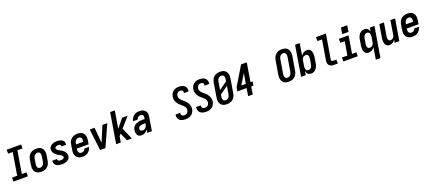

<svg xmlns="http://www.w3.org/2000/svg" viewBox="112 -2453 9777 4375"><g transform="rotate(-20 5000.0 -265.5)"><path d="M28 0V-96H153L243 -639H131V-735H481V-639H356L266 -96H378V0Z M706 8Q676 8 647.5 2Q619 -4 596 -19Q573 -34 557 -56.5Q541 -79 533.5 -106.5Q526 -134 526.5 -163.5Q527 -193 532 -222L551 -342Q556 -367 564 -392Q572 -417 587 -439Q602 -461 623 -479Q644 -497 668 -508Q692 -519 717.5 -523.5Q743 -528 767 -528Q797 -528 825.5 -522Q854 -516 877.5 -501Q901 -486 917 -463.5Q933 -441 940.5 -413.5Q948 -386 947.5 -356.5Q947 -327 942 -298L922 -178Q918 -153 909.5 -128Q901 -103 886.5 -81Q872 -59 851 -41Q830 -23 806 -12Q782 -1 756.5 3.5Q731 8 706 8ZM707 -88Q727 -88 746.5 -96Q766 -104 780 -119.5Q794 -135 801.5 -154.5Q809 -174 812 -193L832 -313Q834 -327 835 -341Q836 -355 834.5 -368Q833 -381 828 -393.5Q823 -406 814 -415Q805 -424 792.5 -428Q780 -432 766 -432Q747 -432 727.5 -424Q708 -416 693.5 -400.5Q679 -385 672 -365.5Q665 -346 661 -327L642 -207Q639 -193 638 -179Q637 -165 639 -152Q641 -139 645.5 -126.5Q650 -114 659 -105Q668 -96 681 -92Q694 -88 707 -88Z M1205 8Q1182 8 1158.5 5.5Q1135 3 1113.5 -3.5Q1092 -10 1073.5 -22Q1055 -34 1042 -51.5Q1029 -69 1024 -91Q1019 -113 1023 -137Q1023 -139 1023.5 -140.5Q1024 -142 1025 -144H1136Q1136 -143 1136 -142.5Q1136 -142 1136 -141Q1133 -128 1139 -116.5Q1145 -105 1155.5 -98.5Q1166 -92 1179 -90Q1192 -88 1205 -88Q1218 -88 1231 -89.5Q1244 -91 1256.5 -95Q1269 -99 1280.5 -108.5Q1292 -118 1294 -131Q1296 -145 1288.5 -157.5Q1281 -170 1270.5 -178.5Q1260 -187 1248 -194Q1236 -201 1224 -207Q1205 -218 1186 -229.5Q1167 -241 1150 -254Q1133 -267 1118.5 -283.5Q1104 -300 1093.5 -319Q1083 -338 1078.5 -360.5Q1074 -383 1078 -406Q1081 -426 1091 -444.5Q1101 -463 1116.5 -478Q1132 -493 1151 -503Q1170 -513 1189.5 -518.5Q1209 -524 1229 -526Q1249 -528 1268 -528Q1291 -528 1313.5 -525.5Q1336 -523 1356.5 -516.5Q1377 -510 1395 -498Q1413 -486 1425.5 -469Q1438 -452 1442 -430Q1446 -408 1443 -385Q1442 -383 1442 -381.5Q1442 -380 1441 -378H1330Q1330 -379 1330 -379.5Q1330 -380 1330 -381Q1332 -393 1327.5 -404Q1323 -415 1313.5 -421.5Q1304 -428 1292.5 -430Q1281 -432 1268 -432Q1257 -432 1245 -430.5Q1233 -429 1221 -424.5Q1209 -420 1199.5 -411Q1190 -402 1188 -390Q1186 -376 1192.5 -364Q1199 -352 1209 -343Q1219 -334 1230.5 -327.5Q1242 -321 1254 -314.5Q1266 -308 1277.5 -301.5Q1289 -295 1300 -288Q1311 -281 1322 -273Q1333 -265 1342.5 -256.5Q1352 -248 1361 -238Q1370 -228 1377.5 -217.5Q1385 -207 1391 -195Q1397 -183 1400.5 -169.5Q1404 -156 1405 -142Q1406 -128 1404 -114Q1400 -94 1389.5 -74.5Q1379 -55 1362.5 -40.5Q1346 -26 1326.5 -16.5Q1307 -7 1286.5 -1.5Q1266 4 1245.5 6Q1225 8 1205 8Z M1710 8Q1680 8 1651 2Q1622 -4 1598.5 -18.5Q1575 -33 1558.5 -55.5Q1542 -78 1534 -105.5Q1526 -133 1526.5 -162.5Q1527 -192 1532 -222L1551 -342Q1556 -367 1564 -392Q1572 -417 1587 -439Q1602 -461 1623 -479Q1644 -497 1668 -508Q1692 -519 1717.5 -523.5Q1743 -528 1767 -528Q1797 -528 1825.5 -522Q1854 -516 1877.5 -501Q1901 -486 1917 -463.5Q1933 -441 1940.5 -413.5Q1948 -386 1947.5 -356.5Q1947 -327 1942 -298L1928 -212H1642V-207Q1639 -193 1638.5 -179Q1638 -165 1639.5 -152Q1641 -139 1646.5 -126.5Q1652 -114 1661 -105Q1670 -96 1683 -92Q1696 -88 1710 -88Q1724 -88 1739.5 -91.5Q1755 -95 1768.5 -103.5Q1782 -112 1791.5 -125.5Q1801 -139 1805 -154H1916Q1908 -120 1889 -88.5Q1870 -57 1841.5 -34Q1813 -11 1778 -1.5Q1743 8 1710 8ZM1658 -308H1831L1832 -313Q1834 -327 1835 -341Q1836 -355 1834.5 -368Q1833 -381 1828 -393.5Q1823 -406 1814 -415Q1805 -424 1792.5 -428Q1780 -432 1766 -432Q1747 -432 1727.5 -424Q1708 -416 1693.5 -400.5Q1679 -385 1672 -365.5Q1665 -346 1661 -327Z M2129 0 2067 -520H2184L2215 -173Q2216 -166 2216.5 -158.5Q2217 -151 2217 -143Q2221 -151 2224 -158.5Q2227 -166 2230 -173L2375 -520H2493L2258 0Z M2518 0 2640 -735H2753L2683 -313L2851 -520H2986L2776 -282L2900 0H2781L2696 -192L2655 -145L2631 0Z M3137 8Q3116 8 3096 3Q3076 -2 3061 -13.5Q3046 -25 3036 -42.5Q3026 -60 3022 -79.5Q3018 -99 3018 -119.5Q3018 -140 3021 -161Q3025 -187 3036.5 -211.5Q3048 -236 3068 -255Q3088 -274 3112.5 -286Q3137 -298 3162.5 -305Q3188 -312 3214 -314.5Q3240 -317 3265 -317H3325L3329 -345Q3332 -361 3330.5 -377.5Q3329 -394 3320.5 -407Q3312 -420 3297 -426Q3282 -432 3265 -432Q3250 -432 3234 -428Q3218 -424 3205 -414Q3192 -404 3183.5 -389.5Q3175 -375 3172 -360H3060Q3064 -383 3073.5 -405.5Q3083 -428 3097.5 -448Q3112 -468 3131.5 -484Q3151 -500 3173 -510Q3195 -520 3218.5 -524Q3242 -528 3265 -528Q3292 -528 3318.5 -523.5Q3345 -519 3368 -507.5Q3391 -496 3408 -477Q3425 -458 3434 -434Q3443 -410 3443.5 -383Q3444 -356 3439 -329L3385 0H3272L3286 -85Q3274 -65 3258.5 -47Q3243 -29 3223 -16.5Q3203 -4 3181 2Q3159 8 3137 8ZM3197 -88Q3218 -88 3238.5 -97.5Q3259 -107 3273 -124Q3287 -141 3294.5 -161.5Q3302 -182 3306 -203L3309 -221H3265Q3253 -221 3240 -220Q3227 -219 3214 -217Q3201 -215 3188.5 -211Q3176 -207 3164 -200.5Q3152 -194 3144 -182.5Q3136 -171 3133 -159Q3131 -144 3134 -130Q3137 -116 3146 -106Q3155 -96 3169 -92Q3183 -88 3197 -88Z M4205 8Q4179 8 4154 4.5Q4129 1 4106.5 -7.5Q4084 -16 4065 -31Q4046 -46 4034.5 -67Q4023 -88 4019 -113Q4015 -138 4020 -164Q4020 -166 4020.5 -168Q4021 -170 4021 -173H4133Q4133 -172 4132.5 -171Q4132 -170 4132 -169Q4129 -152 4132.5 -136Q4136 -120 4146.5 -108.5Q4157 -97 4172.5 -92.5Q4188 -88 4205 -88Q4223 -88 4241 -93Q4259 -98 4273.5 -110Q4288 -122 4297 -139Q4306 -156 4309 -174Q4313 -199 4306 -222.5Q4299 -246 4285 -265Q4271 -284 4253 -299.5Q4235 -315 4217 -330Q4199 -345 4182 -361.5Q4165 -378 4150.5 -396.5Q4136 -415 4124.5 -435.5Q4113 -456 4105.5 -479Q4098 -502 4096 -527Q4094 -552 4098 -577Q4102 -600 4111 -622.5Q4120 -645 4134.5 -665Q4149 -685 4169 -700.5Q4189 -716 4211.5 -726Q4234 -736 4257.5 -739.5Q4281 -743 4304 -743Q4329 -743 4353.5 -739.5Q4378 -736 4400 -727Q4422 -718 4440 -703Q4458 -688 4469 -667.5Q4480 -647 4483 -622.5Q4486 -598 4482 -573Q4481 -571 4481 -569Q4481 -567 4480 -565H4369Q4369 -566 4369 -567Q4369 -568 4369 -569Q4372 -584 4369.5 -599.5Q4367 -615 4358 -626Q4349 -637 4334.5 -642Q4320 -647 4304 -647Q4287 -647 4270 -641.5Q4253 -636 4240 -623.5Q4227 -611 4219 -594.5Q4211 -578 4208 -562Q4204 -536 4211 -512.5Q4218 -489 4232 -470Q4246 -451 4264 -435.5Q4282 -420 4300 -405Q4318 -390 4335 -374Q4352 -358 4366.5 -339.5Q4381 -321 4392.5 -300Q4404 -279 4411.5 -256.5Q4419 -234 4421 -209Q4423 -184 4419 -158Q4415 -135 4405.5 -112Q4396 -89 4380.5 -68.5Q4365 -48 4344 -33Q4323 -18 4300 -8.5Q4277 1 4253 4.5Q4229 8 4205 8Z M4705 8Q4679 8 4654 4.5Q4629 1 4606.5 -7.5Q4584 -16 4565 -31Q4546 -46 4534.5 -67Q4523 -88 4519 -113Q4515 -138 4520 -164Q4520 -166 4520.5 -168Q4521 -170 4521 -173H4633Q4633 -172 4632.5 -171Q4632 -170 4632 -169Q4629 -152 4632.5 -136Q4636 -120 4646.5 -108.5Q4657 -97 4672.5 -92.5Q4688 -88 4705 -88Q4723 -88 4741 -93Q4759 -98 4773.5 -110Q4788 -122 4797 -139Q4806 -156 4809 -174Q4813 -199 4806 -222.5Q4799 -246 4785 -265Q4771 -284 4753 -299.5Q4735 -315 4717 -330Q4699 -345 4682 -361.5Q4665 -378 4650.5 -396.5Q4636 -415 4624.5 -435.5Q4613 -456 4605.5 -479Q4598 -502 4596 -527Q4594 -552 4598 -577Q4602 -600 4611 -622.5Q4620 -645 4634.5 -665Q4649 -685 4669 -700.5Q4689 -716 4711.5 -726Q4734 -736 4757.5 -739.5Q4781 -743 4804 -743Q4829 -743 4853.5 -739.5Q4878 -736 4900 -727Q4922 -718 4940 -703Q4958 -688 4969 -667.5Q4980 -647 4983 -622.5Q4986 -598 4982 -573Q4981 -571 4981 -569Q4981 -567 4980 -565H4869Q4869 -566 4869 -567Q4869 -568 4869 -569Q4872 -584 4869.5 -599.5Q4867 -615 4858 -626Q4849 -637 4834.5 -642Q4820 -647 4804 -647Q4787 -647 4770 -641.5Q4753 -636 4740 -623.5Q4727 -611 4719 -594.5Q4711 -578 4708 -562Q4704 -536 4711 -512.5Q4718 -489 4732 -470Q4746 -451 4764 -435.5Q4782 -420 4800 -405Q4818 -390 4835 -374Q4852 -358 4866.5 -339.5Q4881 -321 4892.5 -300Q4904 -279 4911.5 -256.5Q4919 -234 4921 -209Q4923 -184 4919 -158Q4915 -135 4905.5 -112Q4896 -89 4880.5 -68.5Q4865 -48 4844 -33Q4823 -18 4800 -8.5Q4777 1 4753 4.5Q4729 8 4705 8Z M5206 8Q5176 8 5147.5 2Q5119 -4 5096 -19Q5073 -34 5057 -56.5Q5041 -79 5033.5 -106.5Q5026 -134 5026.5 -163.5Q5027 -193 5032 -222L5087 -557Q5091 -582 5099.5 -607Q5108 -632 5122.5 -654Q5137 -676 5158 -694Q5179 -712 5203 -723Q5227 -734 5252.5 -738.5Q5278 -743 5303 -743Q5333 -743 5361.5 -737Q5390 -731 5413 -716Q5436 -701 5452 -678.5Q5468 -656 5475.5 -628.5Q5483 -601 5483 -571.5Q5483 -542 5478 -513L5422 -178Q5418 -153 5409.5 -128Q5401 -103 5386.5 -81Q5372 -59 5351 -41Q5330 -23 5306 -12Q5282 -1 5256.5 3.5Q5231 8 5206 8ZM5165 -350 5361 -488 5368 -528Q5370 -542 5371 -556Q5372 -570 5370 -583Q5368 -596 5363.5 -608.5Q5359 -621 5350 -630Q5341 -639 5328 -643Q5315 -647 5302 -647Q5282 -647 5262.5 -639Q5243 -631 5229 -615.5Q5215 -600 5207.5 -580.5Q5200 -561 5197 -542ZM5207 -88Q5227 -88 5246.5 -96Q5266 -104 5280 -119.5Q5294 -135 5301.5 -154.5Q5309 -174 5312 -193L5344 -385L5148 -247L5142 -207Q5139 -193 5138 -179Q5137 -165 5139 -152Q5141 -139 5145.5 -126.5Q5150 -114 5159 -105Q5168 -96 5181 -92Q5194 -88 5207 -88Z M5719 0 5749 -185H5525L5541 -281L5815 -735H5953L5878 -280H5931L5915 -185H5862L5831 0ZM5656 -281H5765L5807 -531Z M6706 8Q6676 8 6647 2Q6618 -4 6595 -19.5Q6572 -35 6556.5 -58.5Q6541 -82 6533.5 -110Q6526 -138 6526.5 -167.5Q6527 -197 6532 -228L6586 -552Q6590 -578 6598.5 -603Q6607 -628 6621.5 -650.5Q6636 -673 6657 -691.5Q6678 -710 6702 -722Q6726 -734 6752 -738.5Q6778 -743 6803 -743Q6833 -743 6862 -737Q6891 -731 6914 -715.5Q6937 -700 6953 -676.5Q6969 -653 6976 -625Q6983 -597 6982.5 -567.5Q6982 -538 6977 -507L6923 -183Q6919 -157 6910.5 -132Q6902 -107 6887.5 -84.5Q6873 -62 6852 -43.5Q6831 -25 6807 -13Q6783 -1 6757 3.5Q6731 8 6706 8ZM6707 -88Q6727 -88 6747 -97Q6767 -106 6781 -122.5Q6795 -139 6802.5 -158.5Q6810 -178 6813 -198L6867 -523Q6869 -537 6870 -551.5Q6871 -566 6869.5 -579.5Q6868 -593 6863.5 -605.5Q6859 -618 6850.5 -628Q6842 -638 6829 -642.5Q6816 -647 6802 -647Q6782 -647 6762 -638Q6742 -629 6728 -612.5Q6714 -596 6706.5 -576.5Q6699 -557 6696 -537L6642 -212Q6640 -198 6639 -183.5Q6638 -169 6639.5 -155.5Q6641 -142 6645.5 -129.5Q6650 -117 6658.5 -107Q6667 -97 6680 -92.5Q6693 -88 6707 -88Z M7248 8Q7225 8 7204 1.5Q7183 -5 7168 -19.5Q7153 -34 7144 -53Q7135 -72 7131 -93L7115 0H7003L7124 -735H7237L7189 -446Q7201 -465 7216.5 -480.5Q7232 -496 7251 -507Q7270 -518 7291 -523Q7312 -528 7332 -528Q7358 -528 7381 -518.5Q7404 -509 7418.5 -490.5Q7433 -472 7439.5 -448Q7446 -424 7448 -399.5Q7450 -375 7448 -349Q7446 -323 7442 -298L7422 -178Q7418 -155 7412 -133Q7406 -111 7395.5 -90Q7385 -69 7370 -50.5Q7355 -32 7335 -18Q7315 -4 7292.5 2Q7270 8 7248 8ZM7217 -88Q7235 -88 7253.5 -97Q7272 -106 7284 -122Q7296 -138 7302.5 -156.5Q7309 -175 7312 -193L7332 -313Q7334 -327 7335 -340.5Q7336 -354 7335 -367Q7334 -380 7329.5 -392Q7325 -404 7317 -413.5Q7309 -423 7296.5 -427.5Q7284 -432 7271 -432Q7253 -432 7235 -425.5Q7217 -419 7203 -405.5Q7189 -392 7181.5 -374.5Q7174 -357 7172 -340L7152 -220Q7149 -205 7148 -190Q7147 -175 7148.5 -161Q7150 -147 7154 -133.5Q7158 -120 7166.5 -109.5Q7175 -99 7188.5 -93.5Q7202 -88 7217 -88Z M7800 0Q7778 0 7757 -3.5Q7736 -7 7718 -17Q7700 -27 7687 -42.5Q7674 -58 7667.5 -77.5Q7661 -97 7661 -119Q7661 -141 7664 -163L7743 -639H7631V-735H7872L7774 -147Q7773 -138 7773 -129.5Q7773 -121 7775.5 -113.5Q7778 -106 7785 -101Q7792 -96 7800 -96H7893V0Z M8028 0V-96H8160L8215 -424H8109V-520H8343L8273 -96H8378V0ZM8368 -594H8216L8241 -746H8393Z M8737 215 8784 -74Q8773 -55 8757 -39.5Q8741 -24 8722 -13Q8703 -2 8682.5 3Q8662 8 8641 8Q8616 8 8593 -1.5Q8570 -11 8555.5 -29.5Q8541 -48 8534 -72Q8527 -96 8525 -120.5Q8523 -145 8525 -171Q8527 -197 8532 -222L8551 -342Q8555 -365 8561 -387Q8567 -409 8577.5 -430Q8588 -451 8603.5 -469.5Q8619 -488 8638.5 -502Q8658 -516 8680.5 -522Q8703 -528 8726 -528Q8748 -528 8769 -521.5Q8790 -515 8805 -500.5Q8820 -486 8829 -467Q8838 -448 8843 -427L8858 -520H8971L8849 215ZM8703 -88Q8720 -88 8738 -94.5Q8756 -101 8770 -114.5Q8784 -128 8791.5 -145.5Q8799 -163 8802 -180L8822 -300Q8824 -315 8825.5 -330Q8827 -345 8825.5 -359Q8824 -373 8819.5 -386.5Q8815 -400 8806.5 -410.5Q8798 -421 8785 -426.5Q8772 -432 8757 -432Q8738 -432 8720 -423Q8702 -414 8689.5 -398Q8677 -382 8670.5 -363.5Q8664 -345 8661 -327L8642 -207Q8639 -193 8638 -179.5Q8637 -166 8638.5 -153Q8640 -140 8644 -128Q8648 -116 8656 -106.5Q8664 -97 8676.5 -92.5Q8689 -88 8703 -88Z M9147 8Q9121 8 9098.5 -1.5Q9076 -11 9062 -30Q9048 -49 9041.5 -72.5Q9035 -96 9033 -121Q9031 -146 9033 -171.5Q9035 -197 9040 -222L9089 -520H9201L9150 -207Q9147 -193 9146 -180Q9145 -167 9146.5 -154Q9148 -141 9151.5 -128.5Q9155 -116 9162.5 -106.5Q9170 -97 9182.5 -92.5Q9195 -88 9208 -88Q9225 -88 9242.5 -95Q9260 -102 9273 -115.5Q9286 -129 9292.5 -146Q9299 -163 9302 -180L9358 -520H9471L9385 0H9272L9284 -72Q9273 -54 9258 -38.5Q9243 -23 9224.5 -12.5Q9206 -2 9186 3Q9166 8 9147 8Z M9710 8Q9680 8 9651 2Q9622 -4 9598.5 -18.5Q9575 -33 9558.5 -55.5Q9542 -78 9534 -105.5Q9526 -133 9526.5 -162.5Q9527 -192 9532 -222L9551 -342Q9556 -367 9564 -392Q9572 -417 9587 -439Q9602 -461 9623 -479Q9644 -497 9668 -508Q9692 -519 9717.5 -523.5Q9743 -528 9767 -528Q9797 -528 9825.5 -522Q9854 -516 9877.5 -501Q9901 -486 9917 -463.5Q9933 -441 9940.5 -413.5Q9948 -386 9947.5 -356.5Q9947 -327 9942 -298L9928 -212H9642V-207Q9639 -193 9638.5 -179Q9638 -165 9639.5 -152Q9641 -139 9646.5 -126.5Q9652 -114 9661 -105Q9670 -96 9683 -92Q9696 -88 9710 -88Q9724 -88 9739.5 -91.5Q9755 -95 9768.5 -103.5Q9782 -112 9791.5 -125.5Q9801 -139 9805 -154H9916Q9908 -120 9889 -88.5Q9870 -57 9841.5 -34Q9813 -11 9778 -1.5Q9743 8 9710 8ZM9658 -308H9831L9832 -313Q9834 -327 9835 -341Q9836 -355 9834.5 -368Q9833 -381 9828 -393.5Q9823 -406 9814 -415Q9805 -424 9792.5 -428Q9780 -432 9766 -432Q9747 -432 9727.5 -424Q9708 -416 9693.5 -400.5Q9679 -385 9672 -365.5Q9665 -346 9661 -327Z"/></g></svg>

Font: Iosevka SS04 Oblique
Style: Bold
Weight: 700
Italic angle: -9°
Monospace: yes
Designer: Belleve Invis
Foundry: Belleve Invis
Version: Version 19.0.0; ttfautohint (v1.8.4)